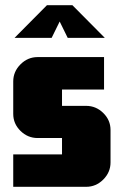

<svg xmlns="http://www.w3.org/2000/svg" viewBox="-20 -720 477 740"><path d="M36 -574 161 -700H259L384 -574H241L210 -637L179 -574ZM406 -94Q406 -56 378 -28Q350 0 312 0H31V-125H219V-188H125Q87 -188 59 -215.5Q31 -243 31 -281V-406Q31 -444 59 -472Q87 -500 125 -500H381V-375H219V-312H312Q350 -312 378 -284.5Q406 -257 406 -219Z"/></svg>

Font: CostaRica
Style: Normal
Weight: 900
Version: Version 1.3